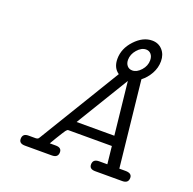

<svg xmlns="http://www.w3.org/2000/svg" viewBox="-142 -972 1124 1116"><g transform="rotate(20 420.5 -413.5)"><path d="M89.8 -28.8Q89.8 -62 126 -62H171.9Q180.7 -63 184.3 -65.4Q188 -67.9 193.8 -78.1L497.1 -577.1Q459 -603 459 -658.2Q459 -722.2 508.1 -774.7Q557.1 -827.1 613.8 -827.1Q652.8 -827.1 677.5 -800Q702.1 -772.9 702.1 -731Q702.1 -690.9 682.1 -654.5Q662.1 -618.2 630.9 -594.2L688 -62H726.1Q766.1 -62 766.1 -33.2Q766.1 0 729 0H561Q524.9 0 524.9 -28.8Q524.9 -62 563 -62H613.8L602.1 -170.9H333Q326.2 -170.9 318.1 -159.9Q310.1 -148.9 280.8 -101.1Q266.6 -77.1 257.8 -62H294.9Q331.1 -62 331.1 -33.2Q331.1 0 293 0H127Q89.8 0 89.8 -28.8ZM361.8 -231.9H595.2L560.1 -558.1ZM519 -673.8Q519 -651.9 531 -637.9Q543 -624 563 -624Q590.8 -624 616 -652.1Q641.1 -680.2 641.1 -714.8Q641.1 -737.8 629.2 -752Q617.2 -766.1 598.1 -766.1Q569.3 -766.1 544.2 -737.1Q519 -708 519 -673.8Z"/></g></svg>

Font: CMU Typewriter Text Variable Width
Style: Italic
Weight: 500
Italic angle: -14.04°
Version: Version 0.7.0